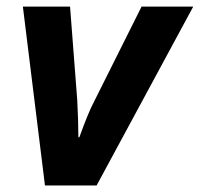

<svg xmlns="http://www.w3.org/2000/svg" viewBox="-20 -566 610 586"><path d="M222.2 -147H219.2C219.2 -178.9 218.1 -216.5 215.8 -259.8L193.8 -545.9H49.8L117.2 0H274.9L569.8 -545.9H412.1L267.1 -255.9C255 -233.1 240.1 -196.8 222.2 -147Z"/></svg>

Font: OpenSans
Style: Bold Italic
Weight: 700
Italic angle: -12°
Foundry: Ascender Corporation
Version: Version 1.10; ttfautohint (v1.2) -l 8 -r 50 -G 200 -x 14 -D 